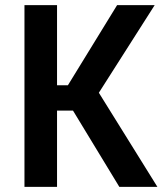

<svg xmlns="http://www.w3.org/2000/svg" viewBox="-20 -731 640 751"><path d="M265.6 -298.3 446.8 0H595.7L366.7 -368.2L585 -710.9H438L245.6 -397.5H203.1V-710.9H75.7V0H203.1V-298.3Z"/></svg>

Font: Roboto Mono SemiBold
Style: Regular
Weight: 600
Monospace: yes
Designer: Google
Version: Version 3.000